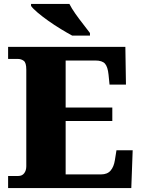

<svg xmlns="http://www.w3.org/2000/svg" viewBox="-20 -951 715 971"><path d="M21 0V-61H72Q92 -61 102.5 -75Q113 -89 113 -110V-599Q113 -634 100 -643.5Q87 -653 70 -653H21V-714H614L617 -523H534L529 -573Q525 -613 511 -629Q497 -645 462 -645H312V-407H548V-339H312V-69H491Q523 -69 539.5 -88.5Q556 -108 561 -141L569 -191H651L644 0ZM345 -771Q319 -785 287 -804.5Q255 -824 224 -846Q193 -868 169.5 -888Q146 -908 137 -921V-931H331Q342 -909 361 -882Q380 -855 400.5 -829Q421 -803 435 -784V-771Z"/></svg>

Font: Noto Serif Black
Style: Regular
Weight: 900
Designer: Monotype Design Team
Foundry: Monotype Imaging Inc.
Version: Version 2.014; ttfautohint (v1.8.4.7-5d5b)